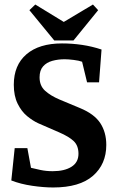

<svg xmlns="http://www.w3.org/2000/svg" viewBox="-20 -820 523 849"><path d="M215 9Q173 9 122 1.5Q71 -6 30 -22L45 -165H101L117 -78Q133 -74 158.5 -68.5Q184 -63 213 -63Q265 -63 296 -82.5Q327 -102 327 -140Q327 -176 306 -196Q285 -216 241 -235L149 -275Q125 -286 100 -306.5Q75 -327 58 -361.5Q41 -396 41 -445Q41 -532 97 -580Q153 -628 254 -628Q299 -628 343 -621.5Q387 -615 429 -601L418 -456H365L343 -547Q330 -552 306 -555Q282 -558 266 -558Q237 -558 211.5 -551Q186 -544 170.5 -526.5Q155 -509 155 -478Q155 -441 179 -419Q203 -397 243 -380L334 -342Q397 -316 423.5 -275.5Q450 -235 450 -179Q450 -94 391 -42.5Q332 9 215 9ZM220 -641 110 -775 136 -800 262 -723 391 -800 414 -775 305 -641Z"/></svg>

Font: Manuale
Style: Regular
Weight: 400
Designer: Eduardo Tunni / Pablo Cosgaya
Foundry: Eduardo Tunni / Pablo Cosgaya
Version: Version 1.002